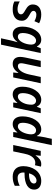

<svg xmlns="http://www.w3.org/2000/svg" viewBox="1350 -2150 1040 3780"><g transform="rotate(90 1870.0 -260.0)"><path d="M167 10C302 10 389 -52 389 -171C389 -245 340 -284 273 -321C212 -353 194 -370 194 -400C194 -435 226 -456 268 -456C317 -456 360 -438 397 -418L438 -510C388 -537 330 -552 266 -552C143 -552 68 -491 68 -387C68 -318 106 -280 177 -240C245 -202 262 -185 262 -153C262 -110 220 -85 161 -85C106 -85 52 -103 9 -129V-23C51 -1 99 10 167 10Z M775 51 734 240H859L1025 -542H930L900 -467H895C867 -517 828 -552 761 -552C603 -552 504 -366 504 -182C504 -47 572 10 650 10C721 10 768 -33 807 -83H811C800 -44 781 20 775 51ZM705 -92C657 -92 630 -123 630 -186C630 -314 694 -450 778 -450C831 -450 858 -411 858 -356C858 -249 796 -92 705 -92Z M1237 10C1318 10 1372 -41 1412 -100H1417L1407 0H1504L1619 -542H1495L1446 -314C1416 -176 1352 -92 1284 -92C1244 -92 1225 -113 1225 -155C1225 -171 1228 -192 1233 -216L1302 -542H1177L1112 -235C1105 -200 1100 -164 1100 -138C1100 -45 1148 10 1237 10Z M1837 10C1908 10 1961 -29 2003 -82H2007L1998 0H2093L2208 -542H2112L2083 -467H2078C2055 -516 2013 -552 1943 -552C1789 -552 1687 -369 1687 -182C1687 -47 1755 10 1837 10ZM1884 -92C1839 -92 1813 -123 1813 -186C1813 -317 1878 -450 1962 -450C2011 -450 2041 -412 2041 -360C2041 -330 2038 -302 2032 -272C2010 -175 1949 -92 1884 -92Z M2421 10C2493 10 2543 -29 2585 -82H2589L2580 0H2677L2838 -760H2713L2676 -585C2666 -541 2662 -488 2660 -467H2655C2631 -514 2595 -552 2527 -552C2370 -552 2271 -367 2271 -183C2271 -47 2339 10 2421 10ZM2471 -92C2423 -92 2397 -123 2397 -186C2397 -314 2460 -450 2545 -450C2598 -450 2625 -412 2625 -356C2625 -248 2562 -92 2471 -92Z M2835 0H2960L3012 -244C3035 -356 3100 -435 3183 -435C3202 -435 3219 -432 3233 -428L3260 -546C3246 -550 3226 -552 3209 -552C3136 -552 3085 -506 3042 -442H3037L3047 -542H2950Z M3458 10C3532 10 3583 -5 3638 -31V-128C3578 -100 3537 -87 3482 -87C3413 -87 3376 -129 3376 -196C3376 -205 3377 -213 3378 -223H3400C3615 -223 3713 -301 3713 -412C3713 -496 3656 -552 3542 -552C3355 -552 3251 -376 3251 -198C3251 -62 3332 10 3458 10ZM3409 -311H3393C3414 -401 3476 -459 3534 -459C3572 -459 3593 -440 3593 -408C3593 -348 3524 -311 3409 -311Z"/></g></svg>

Font: Noto Sans SemiBold
Style: Italic
Weight: 600
Italic angle: -12°
Designer: Monotype Design Team
Foundry: Monotype Imaging Inc.
Version: Version 2.013